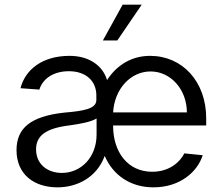

<svg xmlns="http://www.w3.org/2000/svg" viewBox="-20 -794 955 825"><path d="M639 11C755 11 829 -57 851 -127L772 -135C756 -102 712 -56 634 -56C527 -56 466 -143 466 -253V-255H866V-286C866 -443 764 -554 625 -554C547 -554 483 -516 440 -450C421 -513 362 -554 279 -554C163 -554 89 -496 68 -415L149 -409C165 -459 213 -488 276 -488C348 -488 394 -447 394 -384V-364C394 -326 338 -317 255 -310C111 -294 51 -243 51 -149C51 -44 127 11 227 11C310 11 395 -30 430 -124C466 -40 542 11 639 11ZM135 -152C135 -208 172 -242 277 -255C327 -262 371 -270 395 -285V-216C395 -118 328 -51 246 -51C182 -51 135 -90 135 -152ZM422 -620H484L589 -774H507ZM466 -311C472 -412 541 -487 627 -487C714 -487 783 -409 783 -311Z"/></svg>

Font: Wafeq
Style: Regular
Weight: 400
Designer: Rasmus Andersson & Azza Alameddine
Foundry: Google & TypeTogether
Version: Version 3.000;FEAKit 1.0